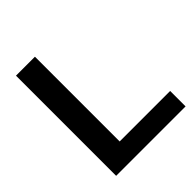

<svg xmlns="http://www.w3.org/2000/svg" viewBox="-202 -871 1003 1003"><g transform="rotate(-45 299.0 -370.0)"><path d="M78.5 0V-740H218.5V-114H591.5V0Z"/></g></svg>

Font: Encode Sans SmExp SmBold
Style: Regular
Weight: 600
Width: 6
Designer: Multiple Designers
Foundry: Impallari Type
Version: Version 3.002; ttfautohint (v1.8.3) -l 8 -r 50 -G 200 -x 14 